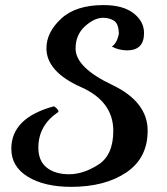

<svg xmlns="http://www.w3.org/2000/svg" viewBox="-20 -723 653 753"><path d="M258.8 9.8Q154.3 9.8 89.4 -29.8Q24.4 -69.3 24.4 -139.6Q24.4 -261.2 191.9 -306.2Q209 -294.4 209 -286.6V-284.2Q130.4 -231.4 130.4 -144Q130.4 -91.8 163.3 -65.7Q196.3 -39.6 251 -39.6Q306.2 -39.6 365.2 -76.9Q424.3 -114.3 424.3 -210Q424.3 -324.7 298.8 -380.9Q162.1 -441.4 162.1 -533.7Q162.1 -596.2 219.7 -649.7Q277.3 -703.1 385.7 -703.1Q462.4 -703.1 503.7 -671.1Q544.9 -639.2 544.9 -593.3Q544.9 -525.4 478 -525.4Q443.4 -526.4 418.5 -540.5Q439.5 -553.7 446.3 -592.3Q444.8 -630.4 427.2 -641.6Q409.7 -652.8 384.8 -653.3Q350.1 -653.3 313.2 -619.9Q276.4 -586.4 276.4 -532.7Q276.4 -458 419.9 -390.1Q559.1 -323.7 559.1 -210.4Q559.1 -103 475.3 -46.6Q391.6 9.8 258.8 9.8Z"/></svg>

Font: Kelvinch
Style: Bold Italic
Weight: 700
Italic angle: -10°
Designer: Paul James Miller
Foundry: High-Logic / Made with FontCreator
Version: Version 3.30 September 23, 2016